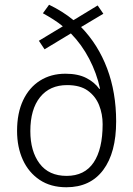

<svg xmlns="http://www.w3.org/2000/svg" viewBox="-20 -780 562 810"><path d="M187 -760Q245 -732 290 -695L392 -757L416 -722L322 -666Q394 -592 432 -491Q470 -390 470 -268Q470 -136 415.5 -63Q361 10 260 10Q194 10 147.5 -21Q101 -52 76.5 -105.5Q52 -159 52 -228Q52 -303 77.5 -357Q103 -411 149 -440Q195 -469 256 -469Q309 -469 344 -451Q379 -433 399 -405L402 -406Q388 -471 356.5 -531.5Q325 -592 279 -639L168 -572L144 -608L245 -669Q227 -684 205 -698Q183 -712 161 -724ZM263 -421Q190 -421 149 -370Q108 -319 108 -227Q108 -142 147 -90Q186 -38 261 -38Q337 -38 375 -94.5Q413 -151 413 -256Q413 -299 398 -336.5Q383 -374 350.5 -397.5Q318 -421 263 -421Z"/></svg>

Font: Noto Sans Sinhala UI SemiCondensed Light
Style: Regular
Weight: 300
Width: 4
Designer: Jelle Bosma - Monotype Design Team
Foundry: Monotype Imaging Inc.
Version: Version 2.006; ttfautohint (v1.8.4.7-5d5b)